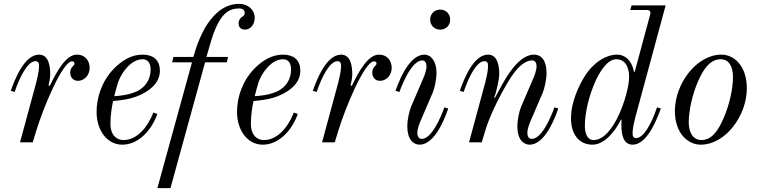

<svg xmlns="http://www.w3.org/2000/svg" viewBox="-20 -740 3938 998"><path d="M36 -268 56 -262C81 -336 123 -422 164 -422C179 -422 183 -412 183 -395C183 -370 172 -326 168 -310L84 0H150L169 -62C203 -174 304 -421 354 -421C366 -421 367 -415 367 -409C367 -404 362 -399 357 -394C350 -386 345 -377 345 -362C345 -338 361 -320 384 -320C424 -320 446 -355 446 -387C446 -421 426 -456 379 -456C322 -456 273 -365 239 -294L232 -296C235 -306 241 -334 241 -354C241 -394 234 -456 183 -456C107 -456 57 -328 36 -268Z M482 -158C482 -67 533 12 616 12C699 12 768 -62 798 -148L777 -155C769 -133 719 -12 621 -12C589 -12 554 -34 554 -98C554 -140 562 -191 568 -215C604 -218 659 -223 710 -247C770 -275 811 -316 811 -372C811 -436 768 -456 720 -456C664 -456 613 -426 570 -381C510 -318 482 -235 482 -158ZM574 -240C576 -249 589 -298 594 -313C612 -364 662 -432 721 -432C743 -432 763 -419 763 -378C763 -324 731 -283 691 -265C649 -246 603 -242 574 -240Z M798 238H866L1046 -416H1159L1165 -444H1053L1071 -506C1117 -670 1167 -696 1224 -696C1241 -696 1252 -687 1252 -673C1252 -665 1248 -657 1236 -651C1228 -645 1220 -633 1220 -619C1220 -599 1232 -586 1253 -586C1281 -586 1304 -611 1304 -648C1304 -687 1271 -720 1223 -720C1132 -720 1076 -646 1046 -596C1032 -572 1006 -516 997 -483L985 -444H881L875 -416H978Z M1212 -158C1212 -67 1263 12 1346 12C1429 12 1498 -62 1528 -148L1507 -155C1499 -133 1449 -12 1351 -12C1319 -12 1284 -34 1284 -98C1284 -140 1292 -191 1298 -215C1334 -218 1389 -223 1440 -247C1500 -275 1541 -316 1541 -372C1541 -436 1498 -456 1450 -456C1394 -456 1343 -426 1300 -381C1240 -318 1212 -235 1212 -158ZM1304 -240C1306 -249 1319 -298 1324 -313C1342 -364 1392 -432 1451 -432C1473 -432 1493 -419 1493 -378C1493 -324 1461 -283 1421 -265C1379 -246 1333 -242 1304 -240Z M1606 -268 1626 -262C1651 -336 1693 -422 1734 -422C1749 -422 1753 -412 1753 -395C1753 -370 1742 -326 1738 -310L1654 0H1720L1739 -62C1773 -174 1874 -421 1924 -421C1936 -421 1937 -415 1937 -409C1937 -404 1932 -399 1927 -394C1920 -386 1915 -377 1915 -362C1915 -338 1931 -320 1954 -320C1994 -320 2016 -355 2016 -387C2016 -421 1996 -456 1949 -456C1892 -456 1843 -365 1809 -294L1802 -296C1805 -306 1811 -334 1811 -354C1811 -394 1804 -456 1753 -456C1677 -456 1627 -328 1606 -268Z M2216 -638C2216 -608 2238 -586 2268 -586C2298 -586 2320 -608 2320 -638C2320 -668 2298 -690 2268 -690C2238 -690 2216 -668 2216 -638ZM2036 -268 2056 -262C2075 -314 2123 -426 2175 -426C2191 -426 2197 -411 2197 -394C2197 -376 2186 -346 2181 -335L2117 -186C2106 -160 2097 -113 2097 -84C2097 -16 2128 12 2161 12C2226 12 2278 -82 2310 -176L2290 -182C2271 -130 2224 -18 2172 -18C2156 -18 2149 -33 2149 -50C2149 -68 2160 -98 2165 -109L2229 -258C2239 -281 2249 -331 2249 -360C2249 -424 2219 -456 2186 -456C2121 -456 2068 -362 2036 -268Z M2370 -268 2390 -262C2416 -339 2457 -422 2498 -422C2513 -422 2517 -412 2517 -395C2517 -370 2506 -326 2502 -310L2418 0H2484L2504 -66C2521 -123 2564 -219 2620 -313C2666 -391 2708 -426 2747 -426C2763 -426 2769 -411 2769 -394C2769 -376 2758 -346 2753 -335L2689 -186C2678 -160 2669 -113 2669 -84C2669 -16 2700 12 2733 12C2798 12 2850 -82 2882 -176L2862 -182C2843 -130 2796 -18 2744 -18C2728 -18 2721 -33 2721 -50C2721 -68 2732 -98 2737 -109L2801 -258C2811 -281 2821 -331 2821 -360C2821 -424 2795 -456 2756 -456C2661 -456 2587 -293 2552 -230L2549 -233C2558 -255 2575 -326 2575 -354C2575 -394 2568 -456 2517 -456C2441 -456 2391 -328 2370 -268Z M3020 -85C3020 -157 3043 -247 3076 -320C3097 -366 3137 -432 3183 -432C3224 -432 3250 -400 3250 -340C3250 -292 3226 -208 3200 -150C3164 -70 3117 -12 3066 -12C3030 -12 3020 -52 3020 -85ZM2948 -125C2948 -44 2988 12 3060 12C3130 12 3188 -76 3208 -119L3211 -117C3211 -117 3210 -110 3210 -90C3210 -50 3216 12 3268 12C3336 12 3386 -94 3415 -176L3395 -182C3366 -94 3324 -22 3286 -22C3272 -22 3268 -32 3268 -49C3268 -73 3278 -113 3282 -129L3440 -712H3263L3256 -688H3344C3364 -688 3361 -671 3360 -666L3279 -366L3275 -368C3264 -427 3227 -456 3189 -456C3129 -456 3064 -415 3019 -343C2995 -305 2948 -216 2948 -125Z M3560 -104C3560 -168 3580 -251 3607 -314C3631 -370 3666 -432 3726 -432C3770 -432 3790 -392 3790 -340C3790 -276 3770 -193 3743 -130C3719 -74 3686 -12 3626 -12C3582 -12 3560 -52 3560 -104ZM3488 -164C3488 -44 3558 12 3622 12C3752 12 3862 -140 3862 -280C3862 -400 3794 -456 3730 -456C3600 -456 3488 -304 3488 -164Z"/></svg>

Font: Old Standard
Style: Italic
Weight: 400
Italic angle: -15.2°
Designer: Alexey Kryukov <alexios@thessalonica.org.ru>
Version: Version 2.0